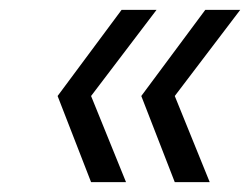

<svg xmlns="http://www.w3.org/2000/svg" viewBox="-20 -490 508 390"><path d="M165 -120 97 -295 227 -470H298L165 -295L236 -120ZM335 -120 267 -295 397 -470H468L335 -295L406 -120Z"/></svg>

Font: Fz Poppins Light
Style: Italic
Weight: 300
Italic angle: -10°
Designer: Ninad Kale (Devanagari), Jonny Pinhorn (Latin)
Foundry: Indian Type Foundry
Version: Vit hóa bi Vntype.Com & FontZin.Com